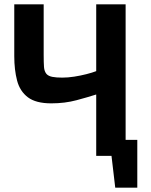

<svg xmlns="http://www.w3.org/2000/svg" viewBox="-20 -721 699 888"><path d="M513 147 487 -74H615V147ZM425 0V-284Q388 -272 334 -257.5Q280 -243 217 -243Q146 -243 109 -271Q72 -299 59 -348.5Q46 -398 46 -461V-701H182V-468Q182 -431 183.5 -411Q185 -391 195 -379Q204 -369 222 -365.5Q240 -362 268 -362Q294 -362 323 -366.5Q352 -371 379.5 -378Q407 -385 425 -392V-701H561V0Z"/></svg>

Font: Ruda ExtraBold
Style: Regular
Weight: 800
Designer: Mariela Monsalve and Angelina Sanchez
Foundry: Mariela Monsalve and Angelina Sanchez
Version: Version 2.000